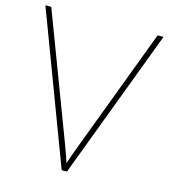

<svg xmlns="http://www.w3.org/2000/svg" viewBox="-107 -799 778 884"><g transform="rotate(15 281.5 -357.0)"><path d="M563 -714 294 0H269L0 -714H28L244 -143Q251 -124 258 -105.5Q265 -87 271 -69.5Q277 -52 282 -37Q287 -52 292.5 -68Q298 -84 305 -102.5Q312 -121 320 -143L535 -714Z"/></g></svg>

Font: Noto Sans Armenian Thin
Style: Regular
Weight: 250
Version: Version 2.007